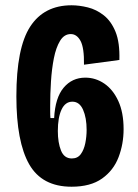

<svg xmlns="http://www.w3.org/2000/svg" viewBox="-20 -693 521 727"><path d="M251 14Q139 14 90.5 -71Q42 -156 42 -328Q42 -512 94.5 -592.5Q147 -673 251 -673Q280 -673 312.5 -665Q345 -657 373 -635Q401 -613 417.5 -572.5Q434 -532 432 -466L298 -448Q299 -512 285 -538Q271 -564 248 -564Q223 -564 207.5 -538.5Q192 -513 184 -472.5Q176 -432 173 -384.5Q170 -337 170 -293Q170 -286 170 -271Q170 -256 171 -246H185Q189 -323 221 -361Q253 -399 303 -399Q342 -399 375 -376.5Q408 -354 428 -310.5Q448 -267 448 -204Q448 -148 429 -98Q410 -48 366.5 -17Q323 14 251 14ZM252 -93Q274 -93 286 -109.5Q298 -126 303 -151Q308 -176 308 -201Q308 -247 294.5 -277.5Q281 -308 254 -308Q227 -308 213 -278Q199 -248 199 -197Q199 -153 211 -123Q223 -93 252 -93Z"/></svg>

Font: Bricolage Grotesque 10pt Condensed Bricolage Grotesque 10pt Condensed Regular
Style: Bold
Weight: 700
Width: 3
Designer: Mathieu Triay
Foundry: Atelier Triay
Version: Version 1.000; ttfautohint (v1.8.4.7-5d5b);gftools[0.9.32]